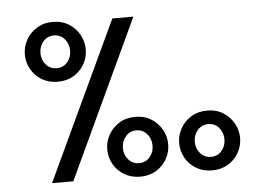

<svg xmlns="http://www.w3.org/2000/svg" viewBox="-51 -772 1162 843"><g transform="rotate(-5 530.5 -350.0)"><path d="M985.4 -126Q985.4 -91.3 968.5 -61.3Q951.7 -31.2 921.4 -12.9Q891.1 5.4 851.1 5.4Q811 5.4 780.8 -12.9Q750.5 -31.2 733.6 -61.3Q716.8 -91.3 716.8 -126Q716.8 -160.2 733.4 -190.2Q750 -220.2 780.3 -239.3Q810.5 -258.3 851.1 -258.3Q892.1 -258.3 922.1 -239.3Q952.1 -220.2 968.8 -190.2Q985.4 -160.2 985.4 -126ZM916.5 -126Q916.5 -155.8 898.2 -177.2Q879.9 -198.7 851.1 -198.7Q822.3 -198.7 804 -177.2Q785.6 -155.8 785.6 -126Q785.6 -96.2 804.2 -75.2Q822.8 -54.2 851.1 -54.2Q879.9 -54.2 898.2 -75.2Q916.5 -96.2 916.5 -126ZM668.5 -126Q668.5 -91.3 651.6 -61.3Q634.8 -31.2 604.5 -12.9Q574.2 5.4 534.2 5.4Q494.1 5.4 463.9 -12.9Q433.6 -31.2 416.7 -61.3Q399.9 -91.3 399.9 -126Q399.9 -160.2 416.5 -190.2Q433.1 -220.2 463.4 -239.3Q493.7 -258.3 534.2 -258.3Q575.2 -258.3 605.2 -239.3Q635.3 -220.2 651.9 -190.2Q668.5 -160.2 668.5 -126ZM599.6 -126Q599.6 -155.8 581.3 -177.2Q563 -198.7 534.2 -198.7Q505.4 -198.7 487.1 -177.2Q468.8 -155.8 468.8 -126Q468.8 -96.2 487.3 -75.2Q505.9 -54.2 534.2 -54.2Q563 -54.2 581.3 -75.2Q599.6 -96.2 599.6 -126ZM344.2 -572.8Q344.2 -538.1 327.4 -508.1Q310.5 -478 280.3 -459.7Q250 -441.4 210 -441.4Q169.9 -441.4 139.6 -459.7Q109.4 -478 92.5 -508.1Q75.7 -538.1 75.7 -572.8Q75.7 -606.9 92.3 -637Q108.9 -667 139.2 -686Q169.4 -705.1 210 -705.1Q251 -705.1 281 -686Q311 -667 327.6 -637Q344.2 -606.9 344.2 -572.8ZM275.4 -572.8Q275.4 -602.5 257.1 -624Q238.8 -645.5 210 -645.5Q181.2 -645.5 162.8 -624Q144.5 -602.5 144.5 -572.8Q144.5 -543 163.1 -522Q181.6 -501 210 -501Q238.8 -501 257.1 -522Q275.4 -543 275.4 -572.8ZM472.2 -697.3H564.9L239.3 0H145.5Z"/></g></svg>

Font: Estedad-FD SemiBold
Style: Regular
Weight: 600
Designer: Amin Abedi
Version: Version 7.3